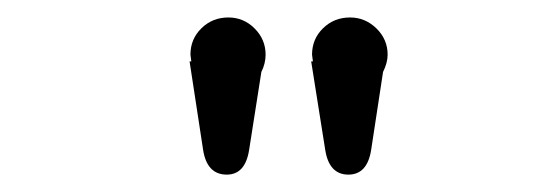

<svg xmlns="http://www.w3.org/2000/svg" viewBox="-20 -779 640 222"><path d="M244.1 -758.8Q261.7 -758.8 274.4 -746.1Q287.1 -733.4 287.1 -715.8Q287.1 -705.6 282.2 -695.8L268.1 -606Q263.7 -577.1 242.2 -577.1Q219.2 -577.1 214.8 -606L199.2 -708H201.2L200.2 -715.8Q200.2 -733.9 212.9 -746.3Q225.6 -758.8 244.1 -758.8ZM428.2 -715.8Q428.2 -706.5 422.9 -695.8L409.2 -606Q404.8 -577.1 382.8 -577.1Q360.4 -577.1 356 -606L339.8 -708H341.8L340.8 -715.8Q340.8 -733.9 353.5 -746.3Q366.2 -758.8 384.8 -758.8Q402.3 -758.8 415.3 -746.1Q428.2 -733.4 428.2 -715.8Z"/></svg>

Font: Arcon Rounded-
Style: Regular
Weight: 400
Designer: M. Zarth
Foundry: martin zarth - visuelle & digitale kommunikation
Version: Version 1.110;PS 001.110;hotconv 1.0.70;makeotf.lib2.5.58329